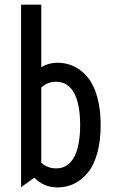

<svg xmlns="http://www.w3.org/2000/svg" viewBox="-20 -798 502 827"><path d="M70.8 8.3V-777.8H157.7V-508.8Q189.9 -527.8 227.5 -527.8Q266.1 -527.8 299.1 -512Q332 -496.1 358.2 -464.4Q384.3 -432.6 398.9 -380.1Q413.6 -327.6 413.6 -259.3Q413.6 -190.9 398.9 -138.4Q384.3 -85.9 358.2 -54.2Q332 -22.5 299.1 -6.6Q266.1 9.3 227.5 9.3Q168.5 9.3 127.9 -32.7ZM157.7 -97.2Q184.6 -72.8 221.7 -72.8Q238.3 -72.8 252.9 -78.1Q267.6 -83.5 281 -96.7Q294.4 -109.9 304 -130.6Q313.5 -151.4 319.3 -184.1Q325.2 -216.8 325.2 -259.3Q325.2 -301.8 319.3 -334.5Q313.5 -367.2 304 -387.9Q294.4 -408.7 281 -421.9Q267.6 -435.1 252.9 -440.4Q238.3 -445.8 221.7 -445.8Q184.1 -445.8 157.7 -420.9Z"/></svg>

Font: Voltaire
Style: Regular
Weight: 400
Designer: Yvonne Schttler
Foundry: Yvonne Schttler
Version: Version 1.003